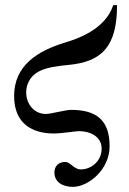

<svg xmlns="http://www.w3.org/2000/svg" viewBox="-20 -510 501 748"><path d="M421 -490C391 -395 279 -358 236 -345C122 -311 35 -252 35 -136C35 -27 107 10 190 10C220 10 275 1 286 1C338 1 376 26 376 69C376 118 335 150 295 150C267 150 255 121 234 121C206 121 192 139 192 162C192 200 225 218 264 218C324 218 407 151 407 60C407 -38 360 -82 257 -82C236 -82 177 -66 159 -66C111 -66 82 -107 82 -150C82 -181 97 -214 132 -232C163 -248 205 -253 246 -257C378 -269 436 -330 436 -490Z"/></svg>

Font: XITS Math
Style: Regular
Weight: 400
Designer: MicroPress Inc., with final additions and corrections provided by Coen Hoffman, Elsevier (retired)
Version: Version 1.302